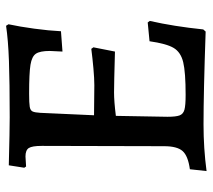

<svg xmlns="http://www.w3.org/2000/svg" viewBox="-54 -637 701 633"><g transform="rotate(-90 296.5 -320.5)"><path d="M544 -177Q526 -98 516 -1L509 7Q308 0 203 0Q124 0 49 10L55 -45Q99 -51 115 -69Q131 -87 131 -130L132 -533Q132 -565 125 -576Q118 -587 97 -587L64 -585L60 -591L68 -642Q185 -639 226 -639Q342 -639 411.5 -641.5Q481 -644 528 -651L533 -643Q525 -606 518.5 -558Q512 -510 510 -470L443 -465L445 -507Q445 -539 436 -552.5Q427 -566 399.5 -570.5Q372 -575 304 -575Q273 -575 261 -573Q249 -571 245.5 -563.5Q242 -556 241 -538L233 -361L332 -360Q354 -360 387.5 -363Q421 -366 452 -370L457 -363L443 -292Q338 -295 308 -295Q279 -295 231 -289L228 -119Q228 -91 232.5 -79Q237 -67 251 -63Q265 -59 300 -59Q375 -59 408 -67Q441 -75 455 -98.5Q469 -122 477 -178L539 -184Z"/></g></svg>

Font: Alegreya SC Medium
Style: Regular
Weight: 500
Designer: Juan Pablo del Peral
Foundry: Huerta Tipografica
Version: Version 2.007; ttfautohint (v1.6)